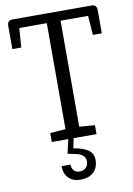

<svg xmlns="http://www.w3.org/2000/svg" viewBox="-103 -794 764 1099"><g transform="rotate(-10 279.0 -244.5)"><path d="M149 0V-52L239 -59V-675H79L71 -563H19V-699Q19 -730 50 -730H508Q539 -730 539 -699V-563H487L479 -675H319V-59L409 -52V0ZM275 241Q231 241 205.5 215.5Q180 190 180 146H232Q232 168 244.5 181Q257 194 276 194Q300 194 314 180Q328 166 328 143Q328 104 275 92L226 82L245 0H276L264 57Q324 67 351 87.5Q378 108 378 144Q378 189 350.5 215Q323 241 275 241Z"/></g></svg>

Font: Fauna One
Style: Regular
Weight: 400
Designer: Eduardo Rodriguez Tunni
Foundry: Eduardo Rodriguez Tunni
Version: Version 2.001; ttfautohint (v1.8.4.7-5d5b);gftools[0.9.23]